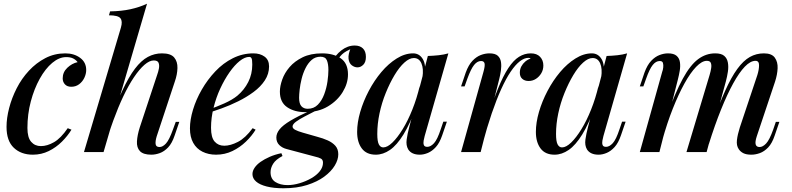

<svg xmlns="http://www.w3.org/2000/svg" viewBox="-20 -815 4246 1029"><path d="M335 -509Q297 -509 260 -478Q223 -447 193 -393Q163 -339 145 -271Q127 -203 127 -129Q127 -78 147 -55Q167 -32 199 -32Q233 -32 269.5 -53Q306 -74 343 -128L363 -120Q343 -87 312 -56Q281 -25 241.5 -5.5Q202 14 156 14Q93 14 54 -23Q15 -60 15 -135Q15 -182 29 -236Q43 -290 69.5 -342Q96 -394 135 -436Q174 -478 223 -503.5Q272 -529 330 -529Q377 -529 409.5 -505Q442 -481 442 -440Q442 -419 432 -398Q422 -377 404 -363.5Q386 -350 362 -350Q340 -350 328 -363Q316 -376 316 -395Q316 -428 340.5 -451.5Q365 -475 396 -482Q387 -494 372.5 -501.5Q358 -509 335 -509Z M535 0H430L628 -667Q638 -701 625.5 -717Q613 -733 564 -733L570 -754Q631 -755 679 -765.5Q727 -776 768 -795ZM562 -147Q601 -255 635.5 -329Q670 -403 703.5 -447Q737 -491 772.5 -510Q808 -529 848 -529Q895 -529 913.5 -507Q932 -485 931 -450Q930 -415 917 -378L820 -85Q812 -59 814 -43Q816 -27 835 -27Q852 -27 869.5 -46Q887 -65 907 -121L922 -162H941L916 -89Q902 -47 881 -25Q860 -3 836.5 5.5Q813 14 791 14Q748 14 730 -5Q712 -24 714 -57.5Q716 -91 729 -132L822 -413Q828 -429 831.5 -447Q835 -465 830 -478Q825 -491 804 -491Q781 -491 754 -467.5Q727 -444 698 -401Q669 -358 641 -299Q613 -240 587 -168.5Q561 -97 539 -17Z M1089 -224Q1140 -242 1182.5 -261Q1225 -280 1252 -302Q1289 -333 1310.5 -375.5Q1332 -418 1332 -469Q1332 -495 1328 -502.5Q1324 -510 1316 -510Q1292 -510 1264.5 -488Q1237 -466 1210 -427.5Q1183 -389 1160.5 -340.5Q1138 -292 1124.5 -237.5Q1111 -183 1111 -130Q1111 -78 1130.5 -56Q1150 -34 1182 -34Q1215 -34 1255 -54.5Q1295 -75 1334 -128L1350 -120Q1330 -87 1298 -56Q1266 -25 1225.5 -5.5Q1185 14 1138 14Q1097 14 1065 -2Q1033 -18 1015.5 -49.5Q998 -81 998 -127Q998 -173 1014.5 -227.5Q1031 -282 1061.5 -335Q1092 -388 1134 -432.5Q1176 -477 1228 -503Q1280 -529 1338 -529Q1374 -529 1398 -511.5Q1422 -494 1422 -459Q1422 -419 1399.5 -384.5Q1377 -350 1339 -322Q1301 -294 1256.5 -272Q1212 -250 1167.5 -234Q1123 -218 1088 -208Z M1649 -225 1681 -226Q1644 -207 1614 -191.5Q1584 -176 1566 -162.5Q1548 -149 1548 -137Q1548 -127 1561.5 -119.5Q1575 -112 1603 -104L1680 -82Q1711 -74 1736.5 -62.5Q1762 -51 1777.5 -33.5Q1793 -16 1793 12Q1793 41 1774 72.5Q1755 104 1718 131.5Q1681 159 1626 176.5Q1571 194 1499 194Q1447 194 1409.5 184.5Q1372 175 1352.5 158Q1333 141 1333 118Q1333 101 1344.5 84Q1356 67 1376.5 52.5Q1397 38 1425.5 25.5Q1454 13 1488 6L1494 21Q1458 40 1444 62.5Q1430 85 1430 108Q1430 144 1456 160.5Q1482 177 1521 177Q1552 177 1585.5 167Q1619 157 1648 140.5Q1677 124 1694 102.5Q1711 81 1711 57Q1711 41 1700 35Q1689 29 1667 24L1517 -16Q1493 -22 1477 -37.5Q1461 -53 1461 -78Q1461 -100 1478.5 -122Q1496 -144 1537 -168.5Q1578 -193 1649 -225ZM1698 -511Q1670 -511 1650.5 -494Q1631 -477 1617.5 -450Q1604 -423 1596.5 -392.5Q1589 -362 1586 -335Q1583 -308 1583 -291Q1583 -259 1595.5 -245.5Q1608 -232 1629 -232Q1662 -232 1683.5 -254Q1705 -276 1717.5 -309.5Q1730 -343 1735 -378Q1740 -413 1740 -440Q1740 -472 1732 -491.5Q1724 -511 1698 -511ZM1706 -529Q1767 -529 1806 -502.5Q1845 -476 1845 -416Q1845 -368 1816.5 -321.5Q1788 -275 1737 -244.5Q1686 -214 1616 -214Q1558 -214 1519 -240.5Q1480 -267 1480 -324Q1480 -353 1492.5 -388.5Q1505 -424 1532 -455.5Q1559 -487 1602 -508Q1645 -529 1706 -529ZM1780 -477 1761 -484Q1776 -519 1809.5 -545Q1843 -571 1881 -571Q1909 -571 1925 -555.5Q1941 -540 1941 -510Q1941 -482 1927 -468Q1913 -454 1896 -454Q1880 -454 1865.5 -465Q1851 -476 1848 -500Q1845 -524 1861 -560L1872 -557Q1831 -541 1813 -523.5Q1795 -506 1780 -477Z M2034 -25Q2056 -25 2083 -51Q2110 -77 2138 -122.5Q2166 -168 2190 -228Q2214 -288 2230 -356L2212 -247Q2178 -152 2142.5 -94.5Q2107 -37 2070 -11.5Q2033 14 1994 14Q1944 14 1919 -19.5Q1894 -53 1894 -108Q1894 -158 1910.5 -215Q1927 -272 1956.5 -328Q1986 -384 2024 -429Q2062 -474 2106 -501.5Q2150 -529 2194 -529Q2228 -529 2246.5 -497.5Q2265 -466 2255 -406L2244 -400Q2251 -447 2238.5 -475.5Q2226 -504 2198 -504Q2174 -504 2147 -479.5Q2120 -455 2094.5 -412.5Q2069 -370 2047.5 -317Q2026 -264 2014 -207.5Q2002 -151 2002 -97Q2002 -57 2010.5 -41Q2019 -25 2034 -25ZM2273 -515Q2303 -516 2331 -519Q2359 -522 2383 -529L2256 -86Q2253 -75 2250.5 -61.5Q2248 -48 2251.5 -38Q2255 -28 2270 -28Q2288 -28 2306 -47.5Q2324 -67 2342 -122L2356 -163H2375L2350 -90Q2336 -49 2316 -27Q2296 -5 2273.5 4.5Q2251 14 2230 14Q2186 14 2168 -14Q2155 -36 2159.5 -67.5Q2164 -99 2173 -133Z M2556 0H2451L2571 -430Q2580 -462 2577 -475Q2574 -488 2558 -488Q2538 -488 2521 -467Q2504 -446 2485 -394L2470 -352H2451L2476 -426Q2491 -467 2512 -489Q2533 -511 2556.5 -520Q2580 -529 2603 -529Q2634 -529 2648 -516Q2662 -503 2665 -482Q2668 -461 2664.5 -436.5Q2661 -412 2655 -389ZM2812 -505Q2790 -505 2766 -486.5Q2742 -468 2717 -431Q2692 -394 2666.5 -338Q2641 -282 2615.5 -207.5Q2590 -133 2565 -39L2589 -169Q2621 -271 2649 -340Q2677 -409 2704.5 -450.5Q2732 -492 2761.5 -510.5Q2791 -529 2825 -529Q2857 -529 2874.5 -510.5Q2892 -492 2892 -464Q2892 -441 2881 -422.5Q2870 -404 2852.5 -392.5Q2835 -381 2813 -381Q2792 -381 2779 -392.5Q2766 -404 2766 -425Q2766 -444 2774 -459Q2782 -474 2795 -485Q2808 -496 2824 -501Q2822 -503 2819 -504Q2816 -505 2812 -505Z M2992 -25Q3014 -25 3041 -51Q3068 -77 3096 -122.5Q3124 -168 3148 -228Q3172 -288 3188 -356L3170 -247Q3136 -152 3100.5 -94.5Q3065 -37 3028 -11.5Q2991 14 2952 14Q2902 14 2877 -19.5Q2852 -53 2852 -108Q2852 -158 2868.5 -215Q2885 -272 2914.5 -328Q2944 -384 2982 -429Q3020 -474 3064 -501.5Q3108 -529 3152 -529Q3186 -529 3204.5 -497.5Q3223 -466 3213 -406L3202 -400Q3209 -447 3196.5 -475.5Q3184 -504 3156 -504Q3132 -504 3105 -479.5Q3078 -455 3052.5 -412.5Q3027 -370 3005.5 -317Q2984 -264 2972 -207.5Q2960 -151 2960 -97Q2960 -57 2968.5 -41Q2977 -25 2992 -25ZM3231 -515Q3261 -516 3289 -519Q3317 -522 3341 -529L3214 -86Q3211 -75 3208.5 -61.5Q3206 -48 3209.5 -38Q3213 -28 3228 -28Q3246 -28 3264 -47.5Q3282 -67 3300 -122L3314 -163H3333L3308 -90Q3294 -49 3274 -27Q3254 -5 3231.5 4.5Q3209 14 3188 14Q3144 14 3126 -14Q3113 -36 3117.5 -67.5Q3122 -99 3131 -133Z M3514 0H3409L3529 -430Q3533 -440 3534.5 -453.5Q3536 -467 3533 -477.5Q3530 -488 3516 -488Q3495 -488 3478 -466.5Q3461 -445 3443 -394L3428 -352H3409L3434 -426Q3449 -467 3470 -489Q3491 -511 3514.5 -520Q3538 -529 3560 -529Q3591 -529 3606 -516Q3621 -503 3624 -481.5Q3627 -460 3623 -436Q3619 -412 3613 -389ZM3783 -413Q3789 -433 3791.5 -450Q3794 -467 3789.5 -478Q3785 -489 3768 -489Q3742 -489 3711 -457Q3680 -425 3648 -367Q3616 -309 3585.5 -232Q3555 -155 3530 -65L3554 -195Q3599 -319 3639 -392.5Q3679 -466 3721 -497.5Q3763 -529 3813 -529Q3846 -529 3861.5 -515.5Q3877 -502 3881 -479.5Q3885 -457 3881 -430.5Q3877 -404 3870 -378L3767 0H3659ZM4039 -413Q4048 -442 4048 -465.5Q4048 -489 4029 -489Q4002 -489 3972 -458Q3942 -427 3909.5 -368Q3877 -309 3844 -227Q3811 -145 3779 -43L3795 -147Q3833 -254 3866 -327.5Q3899 -401 3931.5 -445.5Q3964 -490 3998.5 -509.5Q4033 -529 4074 -529Q4116 -529 4132.5 -506Q4149 -483 4147.5 -449Q4146 -415 4134 -378L4036 -85Q4026 -55 4030 -41Q4034 -27 4051 -27Q4068 -27 4086 -46Q4104 -65 4124 -121L4138 -162H4157L4132 -89Q4118 -47 4097 -25Q4076 -3 4052.5 5.5Q4029 14 4007 14Q3980 14 3964 6Q3948 -2 3939 -16Q3926 -35 3929.5 -64.5Q3933 -94 3945 -132Z"/></svg>

Font: Playfair Display Medium
Style: Italic
Weight: 500
Italic angle: -14°
Designer: Claus Eggers Sørensen
Foundry: Claus Eggers Sørensen
Version: Version 1.203